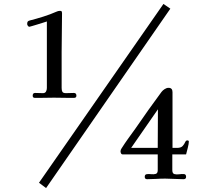

<svg xmlns="http://www.w3.org/2000/svg" viewBox="-20 -852 1040 975"><path d="M646 -101H781Q781 -151 781.5 -199.5Q782 -248 782 -297ZM368 -366Q368 -355 356 -355H328Q309 -355 291 -355.5Q273 -356 254 -356Q236 -356 218.5 -355.5Q201 -355 183 -355H157Q146 -355 146 -366Q146 -380 158 -380Q168 -380 178 -379.5Q188 -379 198 -379Q209 -379 213.5 -387Q218 -395 218 -405V-743Q215 -742 201 -737.5Q187 -733 170.5 -728Q154 -723 142 -719.5Q130 -716 129 -716Q125 -716 121.5 -721Q118 -726 118 -730Q118 -738 120.5 -742Q123 -746 131 -748Q163 -756 199.5 -767.5Q236 -779 265 -792Q275 -797 285 -797Q292 -797 293.5 -793Q295 -789 295 -784Q295 -735 294 -686Q293 -637 293 -588V-405Q293 -392 297 -385.5Q301 -379 315 -379Q325 -379 335 -379.5Q345 -380 355 -380Q368 -380 368 -366ZM845 -808 214 103 178 76 810 -832ZM939 -133Q939 -123 933.5 -101Q928 -79 925 -68H855V12Q855 29 865.5 32Q876 35 890 33Q904 31 914.5 32Q925 33 925 46Q925 58 912 58Q889 58 865.5 56.5Q842 55 819 55Q796 55 773 56.5Q750 58 727 58Q715 58 715 46Q715 34 725 32.5Q735 31 748 32.5Q761 34 771 31Q781 28 781 12V-68H603Q597 -68 594.5 -73.5Q592 -79 592 -83Q592 -91 597 -98Q614 -125 632.5 -150.5Q651 -176 669 -201Q701 -248 733.5 -293.5Q766 -339 800 -385Q806 -393 816 -399.5Q826 -406 836 -406Q856 -406 856 -384V-101H879Q899 -101 907.5 -110.5Q916 -120 920 -129.5Q924 -139 931 -139Q939 -139 939 -133Z"/></svg>

Font: Kaisei Tokumin
Style: Bold
Weight: 700
Designer: Font-Kai, 金井和夫
Foundry: KAZUO KANAI
Version: Version 5.003